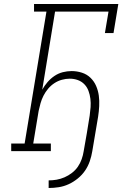

<svg xmlns="http://www.w3.org/2000/svg" viewBox="-20 -755 640 959"><path d="M223 184V146Q243 146 263 142.5Q283 139 302.5 130.5Q322 122 339.5 108.5Q357 95 369 77.5Q381 60 388 40Q395 20 398 0Q406 -44 413.5 -88.5Q421 -133 428 -178Q431 -199 432.5 -220Q434 -241 431.5 -261.5Q429 -282 422 -301Q415 -320 401.5 -334Q388 -348 369 -355Q350 -362 328 -362Q328 -362 328 -362Q328 -362 328 -362Q309 -362 289 -356.5Q269 -351 251.5 -339.5Q234 -328 220.5 -312Q207 -296 197.5 -277.5Q188 -259 182.5 -239.5Q177 -220 173 -201L146 -38H234V0H36V-38H103L212 -697H150V-735H571L547 -590H504L522 -697H255L191 -307Q202 -327 217.5 -345Q233 -363 252.5 -376Q272 -389 294 -394.5Q316 -400 338 -400Q364 -400 389 -392Q414 -384 432 -366.5Q450 -349 460 -326Q470 -303 473.5 -277.5Q477 -252 475.5 -225Q474 -198 470 -172L441 0Q437 25 428.5 50Q420 75 405 97Q390 119 368.5 136.5Q347 154 323 165Q299 176 273.5 180Q248 184 223 184Z"/></svg>

Font: Iosevka Etoile XLtObl
Style: Regular
Weight: 200
Italic angle: -9°
Designer: Belleve Invis
Foundry: Belleve Invis
Version: Version 15.5.2; ttfautohint (v1.8.4)